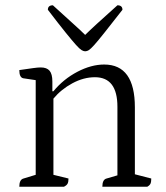

<svg xmlns="http://www.w3.org/2000/svg" viewBox="-20 -706 628 726"><path d="M53 0Q53 -27 69 -31L115 -45V-403L68 -410Q53 -413 53 -441Q88 -446 105.5 -448.5Q123 -451 134 -451Q157 -451 167.5 -438.5Q178 -426 178 -398V-361H182Q220 -407 272.5 -434.5Q325 -462 374 -462Q490 -462 490 -300V-47L552 -31Q552 -18 549 -11.5Q546 -5 537 0H367Q367 -27 383 -31L424 -43V-302Q424 -414 339 -414Q296 -414 253.5 -391Q211 -368 182 -333V-45L239 -31Q239 -18 235.5 -11.5Q232 -5 222 0ZM302 -512Q296 -512 288.5 -516.5Q281 -521 267.5 -536Q254 -551 228.5 -582.5Q203 -614 161 -669Q161 -686 180 -686Q227 -643 256.5 -616.5Q286 -590 302 -574Q318 -590 347 -616.5Q376 -643 424 -686Q443 -686 443 -669Q400 -614 375 -582.5Q350 -551 336.5 -536Q323 -521 316 -516.5Q309 -512 302 -512Z"/></svg>

Font: Petrona Light
Style: Regular
Weight: 300
Designer: Ringo R. Seeber
Foundry: Ringo R. Seeber
Version: Version 2.001; ttfautohint (v1.8.3)